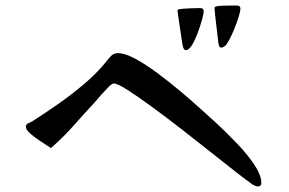

<svg xmlns="http://www.w3.org/2000/svg" viewBox="-20 -739 1040 690"><path d="M919 -81Q919 -69 907 -69Q902 -69 898 -71Q894 -73 889 -75Q870 -88 829.5 -119.5Q789 -151 737 -192.5Q685 -234 629.5 -277Q574 -320 524 -356.5Q474 -393 438 -416Q402 -439 389 -439Q384 -439 376.5 -432.5Q369 -426 366 -422Q354 -410 343 -397.5Q332 -385 321 -372Q284 -332 244.5 -287.5Q205 -243 163 -207Q153 -214 131.5 -227.5Q110 -241 91.5 -256.5Q73 -272 73 -284Q73 -292 81.5 -296Q90 -300 96 -303Q140 -331 188 -364.5Q236 -398 280.5 -435.5Q325 -473 358 -513Q363 -519 367.5 -525Q372 -531 377 -536Q388 -548 404 -548Q429 -548 466 -528Q503 -508 545.5 -476.5Q588 -445 629.5 -410Q671 -375 704.5 -344.5Q738 -314 757 -297Q793 -264 834.5 -220.5Q876 -177 901 -136Q908 -124 913.5 -110Q919 -96 919 -81ZM712 -699Q712 -690 706 -668Q700 -646 690.5 -620.5Q681 -595 670 -577Q659 -559 648 -559Q643 -559 641.5 -562Q640 -565 638 -569Q637 -571 634 -590Q631 -609 627.5 -633.5Q624 -658 621 -677.5Q618 -697 618 -700Q618 -705 624 -706Q638 -708 661.5 -709Q685 -710 699 -710Q712 -710 712 -699ZM844 -708Q844 -699 838 -679.5Q832 -660 823 -637.5Q814 -615 804.5 -597Q795 -579 789 -574Q781 -568 775 -568Q770 -568 769 -571Q768 -574 766 -578Q765 -581 763 -600Q761 -619 758 -642.5Q755 -666 753 -686Q751 -706 751 -710Q751 -714 757 -716Q764 -718 779 -718.5Q794 -719 809 -719Q824 -719 832 -719Q844 -719 844 -708Z"/></svg>

Font: Kaisei Opti
Style: Bold
Weight: 700
Designer: Font-Kai, 金井和夫
Foundry: KAZUO KANAI
Version: Version 5.003